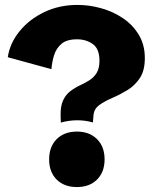

<svg xmlns="http://www.w3.org/2000/svg" viewBox="-20 -736 618 769"><path d="M223.6 -245.1 222.7 -274.9Q222.2 -312.5 233.2 -335Q244.1 -357.4 261.7 -370.8Q279.3 -384.3 299.6 -393.8Q319.8 -403.3 337.6 -414.3Q355.5 -425.3 366.9 -443.6Q378.4 -461.9 378.4 -492.7Q378.4 -540.5 351.6 -559.6Q324.7 -578.6 288.6 -578.6Q247.1 -578.6 225.8 -560.1Q204.6 -541.5 196.3 -513.9Q188 -486.3 186 -459L11.2 -506.8Q19.5 -563 58.3 -610.8Q97.2 -658.7 157.2 -687.5Q217.3 -716.3 290.5 -716.3Q337.4 -716.3 385 -703.1Q432.6 -689.9 472.2 -663.3Q511.7 -636.7 535.9 -596.7Q560.1 -556.6 560.1 -503.4Q560.1 -453.1 540 -423.1Q520 -393.1 490.2 -375Q460.4 -356.9 430.2 -344Q399.9 -331.1 378.4 -315.7Q356.9 -300.3 354.5 -274.9L352.1 -245.6Q290 -263.2 223.6 -245.1ZM288.1 13.2Q237.3 13.2 207 -16.8Q176.8 -46.9 176.8 -97.7Q176.8 -148.4 207 -178.7Q237.3 -209 288.1 -209Q338.4 -209 368.7 -178.7Q398.9 -148.4 398.9 -97.7Q398.9 -46.9 368.7 -16.8Q338.4 13.2 288.1 13.2Z"/></svg>

Font: Schibsted Grotesk ExtraBold
Style: Regular
Weight: 800
Designer: Bakken & Baeck AS, Henrik Kongsvoll
Foundry: Schibsted ASA
Version: Version 1.100; ttfautohint (v1.8.4.7-5d5b);gftools[0.9.25]